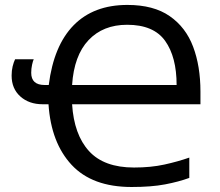

<svg xmlns="http://www.w3.org/2000/svg" viewBox="-20 -745 889 775"><path d="M494.1 -725.1Q600.1 -725.1 665 -679.9Q730 -634.8 759.5 -556.4Q789.1 -478 789.1 -375V-324.2H271Q278.8 -201.2 339.4 -135Q399.9 -68.8 521 -68.8Q588.9 -68.8 643.6 -80.8Q698.2 -92.8 744.1 -108.9V-26.9Q701.2 -11.2 646 -0.7Q590.8 9.8 511.2 9.8Q352.1 9.8 269 -79.6Q186 -168.9 175.8 -324.2H151.9Q97.2 -324.2 62 -355.7Q26.9 -387.2 26.9 -439.9Q26.9 -460 31 -477.1Q35.2 -494.1 41 -505.9H116.2Q112.8 -499 109.4 -483.4Q106 -467.8 106 -451.2Q106 -401.9 160.2 -401.9H176.8Q196.8 -561 277.3 -643.1Q357.9 -725.1 494.1 -725.1ZM493.2 -645Q396 -645 337.4 -583Q278.8 -521 271 -401.9H692.9Q692.9 -515.1 646.5 -580.1Q600.1 -645 493.2 -645Z"/></svg>

Font: Kurinto Seri
Style: Regular
Weight: 400
Designer: Kurinto was developed by Clint Goss from a range of fonts that are compatible with the SIL Open Font License Version 1.1
Foundry: Clinton F. Goss
Version: Version 2.196; July 25, 2020